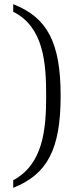

<svg xmlns="http://www.w3.org/2000/svg" viewBox="-20 -773 355 915"><path d="M43 86V122C205 58 269 -61 269 -316C269 -571 205 -690 43 -753V-717C188 -644 200 -475 200 -316C200 -157 186 9 43 86Z"/></svg>

Font: Noto Serif Lao Light
Style: Regular
Weight: 300
Designer: Monotype Design Team
Foundry: Monotype Imaging Inc.
Version: Version 2.003